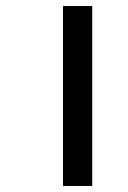

<svg xmlns="http://www.w3.org/2000/svg" viewBox="-20 -617 425 637"><path d="M189 0H286V-597H189Z"/></svg>

Font: Noto Sans Gujarati UI Medium
Style: Regular
Weight: 500
Designer: Jelle Bosma - Monotype Design Team, Universal Thirst
Foundry: Monotype Imaging Inc.
Version: Version 2.106